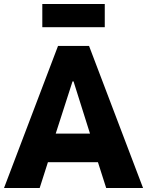

<svg xmlns="http://www.w3.org/2000/svg" viewBox="-22 -933 730 953"><path d="M-2 0 266 -705H420L688 0H505L443 -194L506 -128H174L237 -194L175 0ZM338 -529 243 -234 229 -270H451L436 -234L343 -529ZM188 -798V-913H498V-798Z"/></svg>

Font: Nunito Sans 7pt Condensed Black
Style: Regular
Weight: 900
Width: 3
Designer: Vernon Adams
Foundry: Vernon Adams
Version: Version 3.101;gftools[0.9.27]